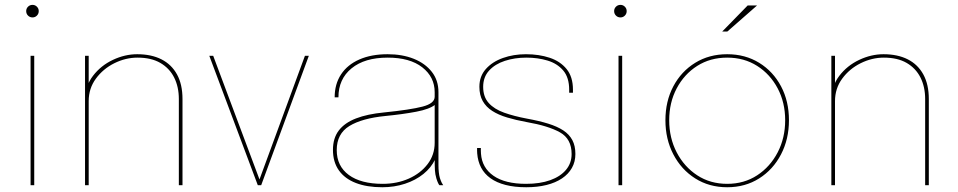

<svg xmlns="http://www.w3.org/2000/svg" viewBox="-20 -760 3930 788"><path d="M105.5 0V-531H120.5V0ZM113.5 -688.5Q102.5 -688.5 95 -696Q87.5 -703.5 87.5 -714.5Q87.5 -725 95 -732.5Q102.5 -740 113.5 -740Q124 -740 131.5 -732.5Q139 -725 139 -714.5Q139 -703.5 131.5 -696Q124 -688.5 113.5 -688.5Z M714 0V-283Q714 -310.5 714 -324.8Q714 -339 714 -353.5Q714 -403.5 694.8 -441.8Q675.5 -480 638 -501.8Q600.5 -523.5 544.5 -523.5Q495.5 -523.5 449.2 -500.5Q403 -477.5 373.5 -437.2Q344 -397 344 -345L329.5 -350.5Q329.5 -407 361.8 -449Q394 -491 443.2 -514.2Q492.5 -537.5 543 -537.5Q601 -537.5 642.5 -516.5Q684 -495.5 706.5 -454.5Q729 -413.5 729 -353.5Q729 -335 729 -314.5Q729 -294 729 -281.5V0ZM329 0V-531H344V0Z M1247.5 -531 1052 0H1038L839 -531H855L1046.5 -19.5H1043.5L1231.5 -531Z M1549 8.5Q1486 8.5 1440.5 -9Q1395 -26.5 1370.8 -60.8Q1346.5 -95 1346.5 -145Q1346.5 -193 1370.5 -224.5Q1394.5 -256 1441.2 -274Q1488 -292 1556 -298.5Q1664.5 -309.5 1714.2 -322.5Q1764 -335.5 1764 -363Q1764 -367.5 1764 -372.2Q1764 -377 1764 -381.5Q1764 -444 1713 -483.8Q1662 -523.5 1571 -523.5Q1476.5 -523.5 1422.8 -479.5Q1369 -435.5 1369 -360.5H1353.5Q1353.5 -415 1379.8 -454.8Q1406 -494.5 1455 -516Q1504 -537.5 1571 -537.5Q1631 -537.5 1678 -518.8Q1725 -500 1752.2 -465.2Q1779.5 -430.5 1779.5 -381.5Q1779.5 -371.5 1779.5 -361Q1779.5 -350.5 1779.5 -340.5V-82Q1779.5 -66.5 1781 -52.8Q1782.5 -39 1785.5 -29Q1789.5 -16.5 1793.2 -9.5Q1797 -2.5 1799 0H1783.5Q1781.5 -1.5 1778 -8.8Q1774.5 -16 1771 -27.5Q1766 -44.5 1765 -61Q1764 -77.5 1764 -110L1766 -106.5Q1750 -72 1717.8 -46Q1685.5 -20 1642 -5.8Q1598.5 8.5 1549 8.5ZM1550.5 -5.5Q1609.5 -5.5 1657.8 -27Q1706 -48.5 1735 -86.5Q1764 -124.5 1764 -174V-336L1766 -330.5Q1743.5 -312 1688.5 -301.5Q1633.5 -291 1562 -284Q1465.5 -274.5 1413.8 -242.8Q1362 -211 1362 -144Q1362 -78.5 1411.5 -42Q1461 -5.5 1550.5 -5.5Z M2140 8.5Q2091.5 8.5 2054.8 -1Q2018 -10.5 1993 -28.5Q1968 -46.5 1954.5 -72.2Q1941 -98 1938.5 -130.5Q1938 -136 1938 -142Q1938 -148 1938 -152.5H1953.5Q1953.5 -148 1953.5 -141.8Q1953.5 -135.5 1954 -129.5Q1958 -71.5 2005.5 -38.5Q2053 -5.5 2139 -5.5Q2196.5 -5.5 2238.2 -20.5Q2280 -35.5 2303 -63Q2326 -90.5 2326 -128Q2326 -190 2278.2 -216.8Q2230.5 -243.5 2141.5 -259Q2097.5 -267 2061.5 -277.8Q2025.5 -288.5 2000.2 -304.8Q1975 -321 1961.2 -345.2Q1947.5 -369.5 1947.5 -404Q1947.5 -447 1974 -476.8Q2000.5 -506.5 2044 -522Q2087.5 -537.5 2138.5 -537.5Q2192 -537.5 2235.8 -523Q2279.5 -508.5 2305.5 -476.5Q2331.5 -444.5 2331.5 -392Q2331.5 -389.5 2331.5 -386Q2331.5 -382.5 2331.5 -379.5H2316Q2316 -382 2316 -385.5Q2316 -389 2316 -391.5Q2316 -442 2291.5 -470.8Q2267 -499.5 2227 -511.5Q2187 -523.5 2140.5 -523.5Q2092.5 -523.5 2052 -510.2Q2011.5 -497 1987.2 -470.2Q1963 -443.5 1963 -403.5Q1963 -362.5 1985.8 -337.2Q2008.5 -312 2049.2 -297.5Q2090 -283 2143.5 -273Q2193 -264 2230 -252.5Q2267 -241 2291.8 -224.8Q2316.5 -208.5 2329 -185Q2341.5 -161.5 2341.5 -128Q2341.5 -96 2327.2 -70.8Q2313 -45.5 2286.5 -27.8Q2260 -10 2223 -0.8Q2186 8.5 2140 8.5Z M2518.5 0V-531H2533.5V0ZM2526.5 -688.5Q2515.5 -688.5 2508 -696Q2500.5 -703.5 2500.5 -714.5Q2500.5 -725 2508 -732.5Q2515.5 -740 2526.5 -740Q2537 -740 2544.5 -732.5Q2552 -725 2552 -714.5Q2552 -703.5 2544.5 -696Q2537 -688.5 2526.5 -688.5Z M2964.5 8.5Q2890.5 8.5 2833.2 -27.8Q2776 -64 2743.5 -126.5Q2711 -189 2711 -266.5Q2711 -344.5 2743.5 -405.8Q2776 -467 2833.2 -502.2Q2890.5 -537.5 2964.5 -537.5Q3038.5 -537.5 3095.8 -502.2Q3153 -467 3185.5 -405.8Q3218 -344.5 3218 -266.5Q3218 -189 3185.5 -126.5Q3153 -64 3095.8 -27.8Q3038.5 8.5 2964.5 8.5ZM2964.5 -5.5Q3034 -5.5 3087.5 -40.5Q3141 -75.5 3171.8 -134.8Q3202.5 -194 3202.5 -266.5Q3202.5 -339 3171.8 -397.2Q3141 -455.5 3087.5 -489.5Q3034 -523.5 2964.5 -523.5Q2895 -523.5 2841.5 -489.5Q2788 -455.5 2757.2 -397.2Q2726.5 -339 2726.5 -266.5Q2726.5 -194 2757.2 -134.8Q2788 -75.5 2841.5 -40.5Q2895 -5.5 2964.5 -5.5ZM2944 -630.5 3048.5 -737.5H3087L2965 -630.5Z M3777 0V-283Q3777 -310.5 3777 -324.8Q3777 -339 3777 -353.5Q3777 -403.5 3757.8 -441.8Q3738.5 -480 3701 -501.8Q3663.5 -523.5 3607.5 -523.5Q3558.5 -523.5 3512.2 -500.5Q3466 -477.5 3436.5 -437.2Q3407 -397 3407 -345L3392.5 -350.5Q3392.5 -407 3424.8 -449Q3457 -491 3506.2 -514.2Q3555.5 -537.5 3606 -537.5Q3664 -537.5 3705.5 -516.5Q3747 -495.5 3769.5 -454.5Q3792 -413.5 3792 -353.5Q3792 -335 3792 -314.5Q3792 -294 3792 -281.5V0ZM3392 0V-531H3407V0Z"/></svg>

Font: Epilogue Thin
Style: Regular
Weight: 250
Designer: Tyler Finck
Foundry: Etcetera Type Co
Version: Version 2.111